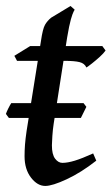

<svg xmlns="http://www.w3.org/2000/svg" viewBox="-21 -594 369 634"><path d="M327.6 -427.2Q321.3 -418 308.3 -406.2Q295.4 -394.5 282.7 -384.5Q270 -374.5 264.2 -371.1Q258.3 -384.8 241.7 -388.9Q225.1 -393.1 190.4 -393.1H35.2L26.4 -409.7L78.6 -441.9H316.9ZM296.9 -63.5Q247.1 -24.4 199.5 -2.2Q151.9 20 128.4 20Q102.5 20 81.3 -7.6Q60.1 -35.2 60.1 -78.1Q60.1 -96.7 61.5 -116Q63 -135.3 66.9 -162.1L114.3 -459Q120.1 -499 127.7 -512.2Q135.3 -525.4 147.9 -535.6L211.9 -574.2L225.6 -562Q225.6 -562 222.2 -555.9Q218.8 -549.8 213.1 -530.3Q207.5 -510.7 200.7 -470.2L156.2 -185.1Q153.3 -166 151.9 -145Q150.4 -124 150.4 -114.3Q150.4 -84 160.9 -70.1Q171.4 -56.2 185.1 -56.2Q202.1 -56.2 226.1 -63.5Q250 -70.8 286.6 -87.4ZM264.2 -241.2 246.1 -204.6H8.3L-1.5 -217.8Q1 -225.1 6.3 -235.8Q11.7 -246.6 16.1 -253.4H254.9Z"/></svg>

Font: Gentium Book Plus
Style: Italic
Weight: 400
Italic angle: -8°
Designer: Victor Gaultney, Annie Olsen, Iska Routamaa, Becca Hirsbrunner
Foundry: SIL International
Version: Version 6.101